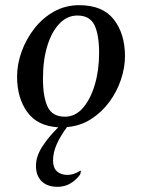

<svg xmlns="http://www.w3.org/2000/svg" viewBox="-20 -482 548 742"><path d="M202 240Q163 240 141 218.5Q119 197 119 159Q119 123 142.5 86Q166 49 205 10Q124 5 85 -49.5Q46 -104 46 -186Q46 -234 63.5 -282.5Q81 -331 113 -372Q145 -413 189 -437.5Q233 -462 286 -462Q377 -462 420 -406.5Q463 -351 463 -265Q463 -221 447.5 -174.5Q432 -128 402.5 -88Q373 -48 331.5 -21.5Q290 5 239 9Q213 44 199 76Q185 108 185 138Q185 166 200 180Q215 194 241 194Q252 194 264.5 190Q277 186 290 178H293L290 192Q274 214 252 227Q230 240 202 240ZM231 -31Q271 -31 300.5 -65Q330 -99 346.5 -155Q363 -211 363 -277Q363 -348 345 -385Q327 -422 279 -422Q240 -422 210 -391Q180 -360 163 -305Q146 -250 146 -178Q146 -108 164 -69.5Q182 -31 231 -31Z"/></svg>

Font: Spectral Medium
Style: Italic
Weight: 500
Italic angle: -10°
Designer: Jean-Baptiste Levee
Foundry: Production Type
Version: Version 2.001